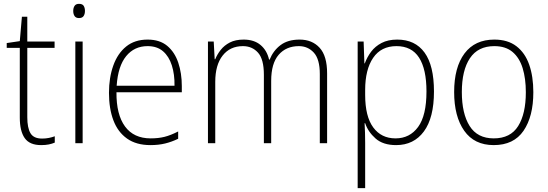

<svg xmlns="http://www.w3.org/2000/svg" viewBox="-20 -745 2849 999"><path d="M199 -24Q218 -24 235 -27.5Q252 -31 265 -36V-3Q251 3 234 6.5Q217 10 194 10Q134 10 108.5 -26.5Q83 -63 83 -133V-496H15V-521L83 -531L94 -658H122V-529H264V-496H122V-135Q122 -80 138.5 -52Q155 -24 199 -24Z M391 -725Q409 -725 415.5 -714.5Q422 -704 422 -688Q422 -672 415 -661.5Q408 -651 391 -651Q375 -651 368 -661.5Q361 -672 361 -688Q361 -704 368 -714.5Q375 -725 391 -725ZM410 -529V0H372V-529Z M748 -539Q811 -539 850 -506.5Q889 -474 907.5 -419Q926 -364 926 -297V-265H586Q585 -149 630.5 -87Q676 -25 764 -25Q804 -25 836 -33Q868 -41 907 -61V-23Q874 -7 839.5 1.5Q805 10 763 10Q689 10 641 -24Q593 -58 570 -119Q547 -180 547 -262Q547 -341 569.5 -404Q592 -467 636.5 -503Q681 -539 748 -539ZM748 -505Q679 -505 636.5 -453Q594 -401 587 -299H888Q889 -358 874 -405Q859 -452 828 -478.5Q797 -505 748 -505Z M1539 -539Q1604 -539 1643 -496.5Q1682 -454 1682 -363V0H1644V-360Q1644 -437 1613 -471Q1582 -505 1535 -505Q1469 -505 1430 -460Q1391 -415 1391 -324V0H1353V-356Q1353 -437 1322.5 -471Q1292 -505 1244 -505Q1177 -505 1138.5 -456Q1100 -407 1100 -319V0H1062V-529H1092L1097 -437H1100Q1110 -462 1128.5 -485.5Q1147 -509 1176 -524Q1205 -539 1248 -539Q1302 -539 1335.5 -511Q1369 -483 1380 -435H1383Q1402 -482 1440 -510.5Q1478 -539 1539 -539Z M2047 -539Q2140 -539 2189 -471.5Q2238 -404 2238 -269Q2238 -132 2185.5 -61Q2133 10 2041 10Q1973 10 1934 -24.5Q1895 -59 1880 -104H1877Q1880 -55 1880 -1V234H1841V-529H1872L1876 -415H1878Q1890 -448 1911 -476Q1932 -504 1965.5 -521.5Q1999 -539 2047 -539ZM2043 -505Q1963 -505 1921.5 -444Q1880 -383 1880 -277V-251Q1880 -139 1922 -82Q1964 -25 2038 -25Q2112 -25 2155.5 -84.5Q2199 -144 2199 -269Q2199 -385 2160.5 -445Q2122 -505 2043 -505Z M2755 -265Q2755 -139 2704 -64.5Q2653 10 2549 10Q2448 10 2395.5 -64.5Q2343 -139 2343 -266Q2343 -395 2397 -467Q2451 -539 2552 -539Q2622 -539 2667 -504.5Q2712 -470 2733.5 -408.5Q2755 -347 2755 -265ZM2383 -266Q2383 -154 2423.5 -89.5Q2464 -25 2549 -25Q2636 -25 2676 -89Q2716 -153 2716 -265Q2716 -336 2699.5 -390Q2683 -444 2647 -474.5Q2611 -505 2552 -505Q2467 -505 2425 -442Q2383 -379 2383 -266Z"/></svg>

Font: Noto Sans Tamil SemiCondensed ExtraLight
Style: Regular
Weight: 200
Width: 4
Designer: Jelle Bosma - Monotype Design Team
Foundry: Monotype Imaging Inc.
Version: Version 2.004; ttfautohint (v1.8.4.7-5d5b)